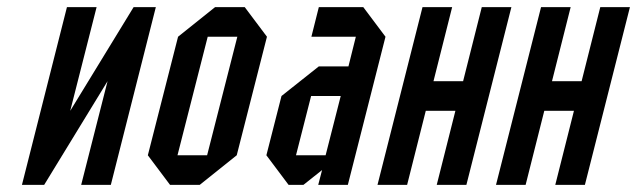

<svg xmlns="http://www.w3.org/2000/svg" viewBox="-20 -520 1792 540"><path d="M282.5 -291.7 104.2 0H41.7L168.3 -500H251.7L177.5 -208.3L355.8 -500H418.3L291.7 0H208.3Z M458.3 0 395.8 -83.3 480.8 -416.7 585 -500H668.3L730.8 -416.7L645.8 -83.3L541.7 0ZM479.2 -83.3H562.5L647.5 -416.7H564.2Z M812.5 -83.3H895.8L938.3 -250H855ZM791.7 0 729.2 -83.3 771.7 -250 876.7 -333.3H960L980.8 -416.7H855.8L876.7 -500H1001.7L1064.2 -416.7L958.3 0H875L885.8 -41.7L833.3 0Z M1291.7 0H1208.3L1260.8 -208.3H1177.5L1125 0H1041.7L1168.3 -500H1251.7L1199.2 -291.7H1282.5L1335 -500H1418.3Z M1625 0H1541.7L1594.2 -208.3H1510.8L1458.3 0H1375L1501.7 -500H1585L1532.5 -291.7H1615.8L1668.3 -500H1751.7Z"/></svg>

Font: Yulong
Style: Italic
Weight: 400
Italic angle: -14.25°
Designer: GGBotNet
Foundry: f0n7.com
Version: 1.00